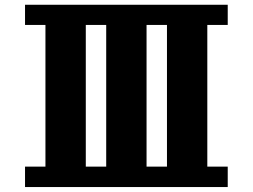

<svg xmlns="http://www.w3.org/2000/svg" viewBox="-20 -712 1040 790"><path d="M583 -26.4H667V-609.4H583ZM333 -26.4H417V-609.4H333ZM83 -26.4H167V-609.4H83V-692.4H917V-609.4H833V-26.4H917V57.6H83Z"/></svg>

Font: KH Dot Dougenzaka 12
Style: Regular
Weight: 400
Designer: Original version for X68000 by Keitarou Hiraki (http://hp.vector.co.jp/authors/VA000874/) / TrueType conversion by Homem
Version: Version 1.00.20150527